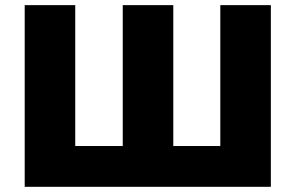

<svg xmlns="http://www.w3.org/2000/svg" viewBox="-20 -720 1139 740"><path d="M75.2 0V-700.2H270V-157.2H453.1V-700.2H647.9V-157.2H829.1V-700.2H1023.9V0Z"/></svg>

Font: Montserrat ExtraBold
Style: Regular
Weight: 800
Designer: Julieta Ulanovsky
Foundry: Julieta Ulanovsky
Version: Version 9.000